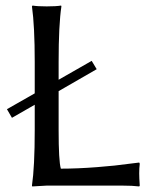

<svg xmlns="http://www.w3.org/2000/svg" viewBox="-20 -668 555 691"><path d="M310 -449 328 -419 191 -340V-200Q191 -88 199 -61Q259 -61 329.5 -66.5Q400 -72 440 -78L481 -83L483 -79Q481 -63 481 -44Q481 -28 483 0L481 3Q457 0 421 0H148L96 3L95 0Q105 -68 105 -200V-291L23 -244L5 -275L105 -332V-445Q105 -574 95 -645L97 -648Q115 -645 148 -645Q182 -645 200 -648L201 -645Q191 -579 191 -445V-381Z"/></svg>

Font: Libertinus Sans
Style: Regular
Weight: 400
Designer: Philipp H. Poll
Foundry: Khaled Hosny
Version: Version 6.1